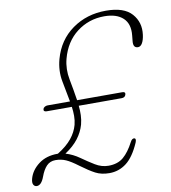

<svg xmlns="http://www.w3.org/2000/svg" viewBox="-90 -784 771 865"><g transform="rotate(-10 295.0 -352.0)"><path d="M-6 -28Q4.5 -64.5 39.2 -90.8Q74 -117 125.5 -117Q126.5 -117 127.5 -117Q169.5 -143 192.5 -171.5Q215.5 -200 224 -232Q229 -252 229 -272.5Q229 -293 226 -314H111Q95.5 -314 98.5 -326.5Q100 -332 106.2 -335.8Q112.5 -339.5 119.5 -339.5H222Q213 -386 203.8 -435.2Q194.5 -484.5 208.5 -536Q231.5 -619.5 297.8 -666.8Q364 -714 452 -714Q534.5 -714 569.8 -674.2Q605 -634.5 597.5 -578.5Q594.5 -555 586.5 -541Q578.5 -527 566.5 -527Q543.5 -527 547 -558.5L549.5 -583.5Q555 -636 525.8 -663.2Q496.5 -690.5 440.5 -690.5Q369.5 -690.5 314.8 -648.8Q260 -607 240 -531.5Q228 -486 237.5 -437.2Q247 -388.5 254.5 -339.5H461Q477 -339.5 473 -326.5Q469.5 -313.5 453.5 -313.5H257.5Q260 -292 259.2 -270.5Q258.5 -249 253 -228Q243.5 -194.5 221.5 -165.8Q199.5 -137 161 -111.5Q194.5 -101.5 224 -80.5Q253.5 -59.5 282.5 -41.8Q311.5 -24 343 -24Q385.5 -24 411.8 -46.5Q438 -69 460 -111.5Q468 -127.5 479 -125.5Q488 -123 481 -105.5Q454 -43.5 419.5 -17Q385 9.5 341.5 9.5Q305 9.5 278.2 -4.5Q251.5 -18.5 213 -47Q180.5 -71.5 158.8 -81Q137 -90.5 111.5 -90.5Q86.5 -90.5 70.5 -73.8Q54.5 -57 43.5 -26.5Q30 10 9 10Q-1 10 -6.2 0.8Q-11.5 -8.5 -6 -28Z"/></g></svg>

Font: Fraunces 72pt S100 Thin
Style: Italic
Weight: 100
Italic angle: -16°
Version: Version 1.000; ttfautohint (v1.8.3)